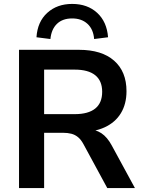

<svg xmlns="http://www.w3.org/2000/svg" viewBox="-20 -959 726 979"><path d="M77 0V-705H383Q499 -705 562 -649.5Q625 -594 625 -494Q625 -429 596.5 -382Q568 -335 514 -310Q460 -285 383 -285L392 -300H425Q466 -300 496.5 -280Q527 -260 550 -217L668 0H527L405 -225Q393 -247 378 -259.5Q363 -272 344 -277Q325 -282 300 -282H205V0ZM205 -377H361Q430 -377 465.5 -405.5Q501 -434 501 -491Q501 -547 465.5 -575.5Q430 -604 361 -604H205ZM237 -760 166 -769Q171 -848 221 -893.5Q271 -939 348 -939Q426 -939 475.5 -893.5Q525 -848 531 -769L460 -760Q456 -810 426 -837.5Q396 -865 348 -865Q299 -865 270.5 -837.5Q242 -810 237 -760Z"/></svg>

Font: Nunito Sans 12pt ExtraLight
Style: Regular
Weight: 200
Version: Version 3.101;gftools[0.9.27]